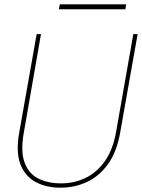

<svg xmlns="http://www.w3.org/2000/svg" viewBox="-20 -858 658 890"><path d="M260 12Q194 12 145 -14.5Q96 -41 74.5 -97Q53 -153 69 -243L150 -700H170L90 -241Q75 -156 94 -104.5Q113 -53 157.5 -30.5Q202 -8 263 -8Q325 -8 378 -34Q431 -60 467.5 -113Q504 -166 518 -246L598 -700H618L537 -243Q521 -153 480.5 -97Q440 -41 383 -14.5Q326 12 260 12ZM253 -815 257 -838H565L561 -815Z"/></svg>

Font: DM Sans 10pt Thin
Style: Italic
Weight: 250
Italic angle: -10°
Version: Version 4.004;gftools[0.9.30]